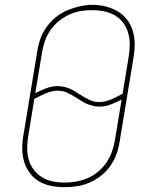

<svg xmlns="http://www.w3.org/2000/svg" viewBox="-20 -766 640 794"><path d="M246 8Q218 8 190.5 2.5Q163 -3 140.5 -16.5Q118 -30 102.5 -51.5Q87 -73 79.5 -98.5Q72 -124 72 -152Q72 -180 77 -208L134 -553Q138 -580 147 -605.5Q156 -631 172.5 -654Q189 -677 211 -695Q233 -713 258.5 -723.5Q284 -734 310.5 -740Q337 -746 363 -746Q391 -746 418 -739Q445 -732 467.5 -718.5Q490 -705 506 -684Q522 -663 529.5 -637Q537 -611 537 -583Q537 -555 532 -527L475 -182Q471 -155 462 -129.5Q453 -104 437 -81Q421 -58 398.5 -40Q376 -22 350.5 -11Q325 0 298.5 4Q272 8 246 8ZM391 -344Q403 -344 415.5 -347Q428 -350 440 -355Q452 -360 463.5 -366Q475 -372 487 -378L512 -530Q516 -555 516.5 -580Q517 -605 510.5 -628.5Q504 -652 490 -671Q476 -690 455.5 -702Q435 -714 410.5 -719Q386 -724 361 -724Q336 -724 312.5 -720Q289 -716 266 -705.5Q243 -695 223 -678.5Q203 -662 188.5 -641Q174 -620 166 -597Q158 -574 154 -550L126 -381Q148 -392 171.5 -401Q195 -410 218 -410Q231 -410 244 -407Q257 -404 268 -399.5Q279 -395 289.5 -388.5Q300 -382 310 -375Q310 -375 310.5 -375Q311 -375 311 -375Q311 -375 311 -375Q311 -375 311 -375Q311 -375 311 -375Q311 -375 311 -375Q329 -363 348.5 -353.5Q368 -344 391 -344ZM246 -11Q270 -11 294 -15Q318 -19 341.5 -29Q365 -39 385 -55.5Q405 -72 419.5 -93Q434 -114 442.5 -137.5Q451 -161 455 -185L483 -354Q461 -343 438 -334Q415 -325 391 -325Q378 -325 365.5 -328Q353 -331 341.5 -335.5Q330 -340 319.5 -346.5Q309 -353 299 -360Q299 -360 299 -360Q299 -360 299 -360Q299 -360 299 -360Q299 -360 299 -360Q299 -360 299 -360Q299 -360 299 -360H298Q280 -372 260.5 -381.5Q241 -391 218 -391Q206 -391 193.5 -388Q181 -385 169 -380Q157 -375 145.5 -369Q134 -363 122 -357L97 -205Q93 -180 92.5 -155Q92 -130 98.5 -107Q105 -84 119 -65Q133 -46 153 -33.5Q173 -21 197 -16Q221 -11 246 -11Z"/></svg>

Font: Iosevka Slab ThExObl
Style: Regular
Weight: 100
Width: 7
Italic angle: -9°
Monospace: yes
Designer: Belleve Invis
Foundry: Belleve Invis
Version: Version 11.1.1; ttfautohint (v1.8.3)